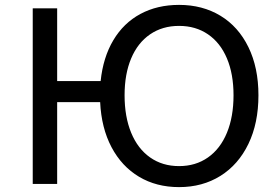

<svg xmlns="http://www.w3.org/2000/svg" viewBox="-20 -753 1145 786"><path d="M390 -335H214V0H114V-719H214V-421H392Q402 -518 444 -588.5Q486 -659 555 -696Q624 -733 713 -733Q809 -733 882.5 -688.5Q956 -644 997 -560Q1038 -476 1038 -363Q1038 -249 997 -164Q956 -79 882.5 -33Q809 13 713 13Q620 13 549 -29.5Q478 -72 436.5 -150.5Q395 -229 390 -335ZM936 -363Q936 -450 909 -514Q882 -578 831.5 -612.5Q781 -647 713 -647Q645 -647 594.5 -612.5Q544 -578 517 -514Q490 -450 490 -363Q490 -275 517 -209.5Q544 -144 594.5 -108.5Q645 -73 713 -73Q781 -73 831.5 -108.5Q882 -144 909 -209.5Q936 -275 936 -363Z"/></svg>

Font: Nebula Sans Medium
Style: Regular
Weight: 500
Designer: Paul D. Hunt for Adobe (as Source Sans)
Foundry: Nebula Entertainment & Broadcasting LLC
Version: Version 1.010